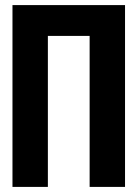

<svg xmlns="http://www.w3.org/2000/svg" viewBox="-20 -734 540 754"><path d="M29 0H168V-593H332V0H471V-714H29Z"/></svg>

Font: Noto Sans Mono ExtraCondensed ExtraBold
Style: Regular
Weight: 800
Width: 2
Designer: Monotype Design Team
Foundry: Monotype Imaging Inc.
Version: Version 2.014